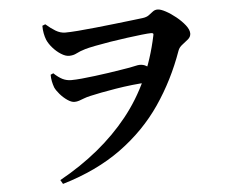

<svg xmlns="http://www.w3.org/2000/svg" viewBox="-54 -799 1108 918"><g transform="rotate(-5 500.0 -339.5)"><path d="M211.3 -474.3Q234.1 -452.9 253.1 -443.6Q272.2 -434.3 294.4 -434.3Q315.7 -434.3 345 -437.1Q374.4 -439.9 407.9 -444.1Q441.5 -448.4 473.8 -453Q506.2 -457.7 533 -462.2Q559.9 -466.7 577 -469.4Q595.3 -472.9 606.9 -475.6Q618.5 -478.4 626.3 -478.4Q643.5 -478.4 655.7 -471.3Q668 -464.1 678.1 -458.4L659.2 -391.3Q623.1 -390.3 582.5 -385.7Q541.9 -381.1 503.3 -374.8Q464.6 -368.5 432.1 -362.2Q399.5 -355.8 379.2 -351.1Q360.9 -347.1 347.4 -341.8Q334 -336.6 323.1 -332.9Q312.3 -329.2 300.8 -329.2Q285.9 -329.2 267 -342.2Q248.1 -355.2 232.3 -373.4Q216.6 -391.6 209.8 -406.4Q204.4 -421 201.2 -436.9Q198.1 -452.8 198.3 -468.5ZM285.7 -663.2Q307.8 -663.2 346.9 -666.2Q386 -669.2 432.6 -674.2Q479.3 -679.2 524.4 -684.2Q569.6 -689.2 605.7 -693.6Q641.7 -698 659.4 -700Q678.9 -702.4 690.3 -710.8Q701.6 -719.3 711.4 -726.9Q721.2 -734.6 734.5 -734.6Q748.6 -734.6 772.6 -721.8Q796.6 -709 821.5 -688.8Q846.3 -668.7 863.4 -646.9Q880.4 -625 880.4 -607.2Q880.4 -591.2 866.8 -579.6Q853.2 -568 838.1 -556.8Q823 -545.6 817.3 -529.6Q768.8 -392.9 690.5 -278.1Q612.1 -163.3 494.7 -77.9Q377.2 7.6 211.7 56.7L200.5 37.5Q404.8 -75.9 530.9 -233.5Q657 -391 703.5 -611.4Q706 -619.5 703.3 -622.2Q700.7 -624.8 693.9 -624.8Q680.2 -624.8 648.8 -621.3Q617.3 -617.8 577.2 -612.4Q537 -607.1 496.2 -600.5Q455.4 -593.9 422.9 -587.4Q390.4 -581 374.8 -576.5Q346.9 -568.1 330.7 -559.4Q314.6 -550.8 294 -550.8Q276.9 -550.8 255.7 -564.3Q234.4 -577.8 216.9 -597.9Q199.4 -617.9 191.2 -637.4Q185.7 -651.2 182.4 -668.6Q179 -685.9 179.2 -705.2L193.6 -711Q216.8 -690.6 239.5 -676.9Q262.2 -663.2 285.7 -663.2Z"/></g></svg>

Font: Source Han Serif JP VF
Style: Regular
Weight: 250
Designer: Ryoko NISHIZUKA 西塚涼子 (kana & ideographs); Frank Grießhammer (Latin, Greek & Cyrillic); Wenlong ZHANG 张文龙 (bopomofo); San
Foundry: Adobe
Version: Version 2.001;hotconv 1.1.0;makeotfexe 2.6.0